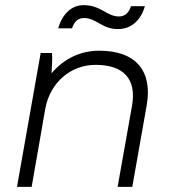

<svg xmlns="http://www.w3.org/2000/svg" viewBox="-20 -726 662 746"><path d="M46 0H103L156 -304C175 -406 255 -474 351 -474C461 -474 511 -419 493 -315L437 0H494L550 -317C573 -448 510 -529 366 -529C296 -529 231 -501 180 -441C182 -472 184 -500 182 -520H138ZM206 -616H260C268 -642 283 -656 307 -656C329 -656 349 -645 366 -635C393 -619 414 -613 439 -613C490 -613 527 -647 543 -702H489C481 -677 466 -662 442 -662C420 -662 400 -673 383 -683C356 -698 335 -706 304 -706C258 -706 222 -671 206 -616Z"/></svg>

Font: Fixel Display Light
Style: Italic
Weight: 300
Italic angle: -10°
Designer: AlfaBravo + MacPaw
Foundry: Kyrylo Tkachov, Marchela Mozhyna, Serhii Makarenko, Maria Weinstein, Zakhar Kryvoshyya
Version: Version 1.210;Glyphs 3.2 (3217)